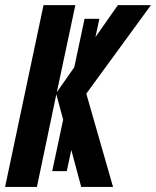

<svg xmlns="http://www.w3.org/2000/svg" viewBox="-22 -734 613 754"><path d="M183.1 -62 310.1 -660.2H368.2L240.2 -62ZM-2 0 148.9 -713.9H273.9L201.2 -372.1L440.9 -713.9H570.8L316.9 -366.2L421.9 0H296.9L199.2 -363.8L123 0Z"/></svg>

Font: Open Sans Condensed
Style: Italic
Weight: 400
Width: 3
Italic angle: -12°
Designer: Monotype Design Team
Foundry: Monotype Imaging Inc.
Version: Version 3.000